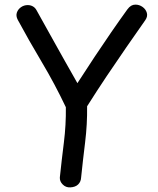

<svg xmlns="http://www.w3.org/2000/svg" viewBox="-20 -800 682 831"><path d="M57 -714Q48 -731 53 -745.5Q58 -760 71 -769Q84 -778 100 -778Q112 -778 122 -772.5Q132 -767 138 -756Q152 -731 172.5 -694Q193 -657 216.5 -615Q240 -573 261 -535.5Q282 -498 297 -472Q312 -446 315 -440Q353 -499 389.5 -554Q426 -609 461.5 -660.5Q497 -712 531 -759Q539 -770 547.5 -775Q556 -780 566 -780Q583 -780 597 -770Q611 -760 615.5 -744.5Q620 -729 609 -713Q569 -656 527 -595.5Q485 -535 442.5 -471.5Q400 -408 357 -340Q358 -262 348.5 -185Q339 -108 331 -31Q330 -13 318 -1.5Q306 10 284 11Q265 12 251.5 -1.5Q238 -15 239 -32Q247 -108 256.5 -183.5Q266 -259 265 -336Q217 -437 161 -531Q105 -625 57 -714Z"/></svg>

Font: Playpen Sans Thai
Style: Regular
Weight: 400
Designer: Sirin Gunkloy, Laura Meseguer, Veronika Burian, José Scaglione
Foundry: TypeTogether
Version: Version 2.000